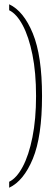

<svg xmlns="http://www.w3.org/2000/svg" viewBox="-20 -765 261 900"><path d="M23 87Q58 70 86.5 16.5Q115 -37 132 -121.5Q149 -206 149 -315Q149 -425 132 -509Q115 -593 86.5 -646.5Q58 -700 23 -717V-745Q91 -713 134 -608Q177 -503 177 -315Q177 -125 134 -21Q91 83 23 115Z"/></svg>

Font: Noto Serif Myanmar ExtraCondensed Thin
Style: Regular
Weight: 100
Width: 2
Designer: Ben Mitchell and the Monotype Design Team
Foundry: Monotype Imaging Inc.
Version: Version 2.106; ttfautohint (v1.8.4.7-5d5b)